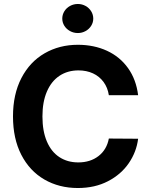

<svg xmlns="http://www.w3.org/2000/svg" viewBox="-20 -944 764 974"><path d="M377.9 -586.9Q322.8 -586.9 281.5 -559.3Q240.2 -531.7 217.8 -479.2Q195.3 -426.8 195.3 -353.5Q195.3 -278.8 217.8 -226.3Q240.2 -173.8 281.2 -147Q322.3 -120.1 377 -120.1Q438 -120.1 479.7 -152.3Q521.5 -184.6 532.2 -241.2L680.7 -240.2Q672.4 -173.3 633.3 -116.2Q594.2 -59.1 527.8 -24.7Q461.4 9.8 375 9.8Q279.8 9.8 205.1 -33.4Q130.4 -76.7 88.1 -158.7Q45.9 -240.7 45.9 -353.5Q45.9 -465.8 88.6 -548.1Q131.3 -630.4 206.3 -673.6Q281.2 -716.8 375 -716.8Q456.5 -716.8 522.5 -686.5Q588.4 -656.2 629.6 -598.4Q670.9 -540.5 680.7 -460.9H532.2Q526.4 -499.5 505.4 -528.1Q484.4 -556.6 451.7 -571.8Q418.9 -586.9 377.9 -586.9ZM295.9 -849.6Q295.9 -869.6 306.4 -886.7Q316.9 -903.8 335.2 -913.8Q353.5 -923.8 375 -923.8Q396 -923.8 414.1 -913.8Q432.1 -903.8 442.6 -886.7Q453.1 -869.6 453.1 -849.6Q453.1 -830.1 442.6 -813.2Q432.1 -796.4 414.1 -786.4Q396 -776.4 375 -776.4Q353.5 -776.4 335.2 -786.4Q316.9 -796.4 306.4 -813.2Q295.9 -830.1 295.9 -849.6Z"/></svg>

Font: WEMIX Pretendard
Style: Bold
Weight: 700
Designer: Base glyphs from Inter by Rasmus Andersson; Hangeul glyphs from Noto Sans CJK(Source Han Sans) by Jang Soo-young and Kan
Foundry: Kil Hyung-jin
Version: Version 1.000